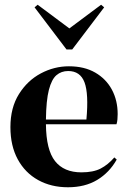

<svg xmlns="http://www.w3.org/2000/svg" viewBox="-20 -776 547 811"><path d="M271 -496Q336 -496 382 -469.5Q428 -443 452.5 -397.5Q477 -352 477 -294Q477 -283 476 -271.5Q475 -260 472 -251H174Q175 -143 212.5 -95.5Q250 -48 324 -48Q374 -48 405 -64Q436 -80 463 -111L473 -102Q442 -47 390.5 -16Q339 15 267 15Q196 15 141 -15.5Q86 -46 55 -103Q24 -160 24 -239Q24 -321 60 -378.5Q96 -436 152.5 -466Q209 -496 271 -496ZM268 -476Q239 -476 218.5 -458.5Q198 -441 186.5 -396.5Q175 -352 174 -271H345Q355 -380 337 -428Q319 -476 268 -476ZM261 -567 126 -745 139 -756 273 -656 407 -756 420 -745 285 -567Z"/></svg>

Font: DM Serif Display
Style: Regular
Weight: 400
Designer: Colophon Foundry, Frank Grießhammer
Foundry: Colophon Foundry
Version: Version 5.200; ttfautohint (v1.8.3)